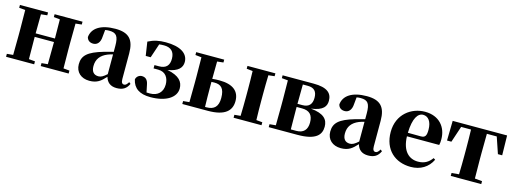

<svg xmlns="http://www.w3.org/2000/svg" viewBox="-11 -1250 5215 1953"><g transform="rotate(15 2596.5 -273.0)"><path d="M693 -516V-546H399V-516L464 -509C465 -454 466 -371 466 -308H263C263 -371 264 -454 265 -509L330 -516V-546H34V-516L99 -510C100 -451 101 -364 101 -308V-238C101 -182 100 -95 99 -37L34 -31V0H330V-31L265 -37C264 -95 263 -186 263 -271H466C466 -186 465 -95 464 -37L399 -31V0H693V-31L629 -37C628 -95 627 -182 627 -238V-308C627 -364 628 -451 629 -509Z M1079 -97C1042 -64 1019 -51 992 -51C945 -51 917 -79 917 -139C917 -212 954 -259 1024 -288C1036 -293 1056 -299 1079 -305ZM865 -504 881 -510ZM1311 -75C1292 -45 1281 -37 1266 -37C1247 -37 1235 -50 1235 -88V-357C1235 -502 1178 -563 1036 -563C881 -563 794 -503 786 -409C794 -376 819 -358 855 -358C893 -358 927 -385 930 -453L937 -524C952 -527 965 -528 979 -528C1055 -528 1079 -497 1079 -393V-332C1044 -323 1009 -314 981 -306C820 -259 768 -210 768 -119C768 -35 828 17 914 17C994 17 1032 -14 1083 -70C1098 -16 1135 17 1201 17C1265 17 1303 -6 1328 -61Z M1404 -376H1456L1506 -525C1521 -527 1538 -528 1557 -528C1629 -528 1668 -491 1669 -419C1670 -348 1637 -309 1561 -309H1514V-274H1563C1644 -274 1676 -213 1676 -147C1676 -68 1626 -18 1544 -18C1530 -18 1519 -18 1508 -19L1492 -96C1482 -152 1454 -167 1422 -168C1396 -169 1365 -151 1359 -117C1378 -28 1442 17 1557 17C1723 17 1824 -51 1824 -145C1824 -214 1784 -270 1655 -295C1765 -314 1804 -358 1804 -419C1803 -510 1718 -563 1566 -563C1497 -563 1442 -552 1382 -521Z M2121 -31C2119 -89 2118 -180 2118 -238V-294C2128 -295 2138 -295 2149 -295C2218 -295 2257 -263 2257 -161C2257 -70 2216 -31 2136 -31ZM2185 -516V-546H1890V-516L1955 -509C1956 -451 1957 -364 1957 -308V-238C1957 -182 1956 -95 1955 -37L1890 -31V0H2158C2342 0 2405 -69 2405 -168C2405 -270 2338 -330 2193 -330C2169 -330 2144 -329 2118 -326C2118 -382 2119 -457 2120 -509ZM2724 -516V-546H2430V-516L2494 -509C2496 -451 2497 -364 2497 -308V-238C2497 -182 2496 -95 2494 -37L2430 -31V0H2724V-31L2660 -37C2658 -95 2657 -182 2657 -238V-308C2657 -364 2658 -451 2660 -509Z M3023 -36C3022 -94 3021 -181 3021 -238V-272H3078C3159 -272 3194 -231 3194 -153C3194 -77 3155 -36 3080 -36ZM3076 -509C3144 -509 3173 -474 3173 -408C3173 -341 3141 -305 3073 -305H3021C3021 -372 3022 -454 3023 -509ZM2800 -546V-516L2865 -510C2866 -451 2867 -364 2867 -308V-238C2867 -182 2866 -95 2865 -37L2800 -31V0H3102C3295 0 3349 -65 3349 -151C3349 -228 3304 -280 3166 -293C3296 -311 3322 -361 3322 -417C3322 -497 3271 -546 3127 -546Z M3727 -97C3690 -64 3667 -51 3640 -51C3593 -51 3565 -79 3565 -139C3565 -212 3602 -259 3672 -288C3684 -293 3704 -299 3727 -305ZM3513 -504 3529 -510ZM3959 -75C3940 -45 3929 -37 3914 -37C3895 -37 3883 -50 3883 -88V-357C3883 -502 3826 -563 3684 -563C3529 -563 3442 -503 3434 -409C3442 -376 3467 -358 3503 -358C3541 -358 3575 -385 3578 -453L3585 -524C3600 -527 3613 -528 3627 -528C3703 -528 3727 -497 3727 -393V-332C3692 -323 3657 -314 3629 -306C3468 -259 3416 -210 3416 -119C3416 -35 3476 17 3562 17C3642 17 3680 -14 3731 -70C3746 -16 3783 17 3849 17C3913 17 3951 -6 3976 -61Z M4182 -311C4186 -466 4231 -528 4286 -528C4339 -528 4377 -482 4377 -395C4377 -333 4365 -310 4318 -310ZM4502 -130C4469 -84 4426 -54 4356 -54C4262 -54 4187 -118 4182 -274H4522C4527 -293 4528 -310 4528 -335C4528 -462 4447 -563 4297 -563C4154 -563 4011 -463 4011 -275C4011 -88 4133 17 4298 17C4400 17 4480 -32 4521 -118Z M5065 -509 5123 -338H5168L5164 -546H4591L4587 -338H4633L4690 -509H4794C4796 -451 4797 -364 4797 -308V-238C4797 -182 4796 -96 4794 -38L4717 -31V0H5038V-31L4961 -38C4960 -96 4959 -182 4959 -238V-308C4959 -364 4960 -451 4961 -509Z"/></g></svg>

Font: Noto Serif KR Black
Style: Regular
Weight: 900
Version: Version 1.001;PS 1.001;hotconv 16.6.54;makeotf.lib2.5.65590